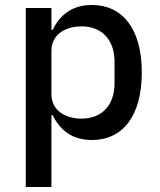

<svg xmlns="http://www.w3.org/2000/svg" viewBox="-20 -548 640 768"><path d="M83.1 199.9H185.7V-87.4H190.7C221.2 -24.5 272 12.1 347.7 12.1C469.8 12.1 547.2 -83.1 547.2 -258.2C547.2 -432.9 469.8 -528.1 347.7 -528.1C272 -528.1 221.2 -491.5 190.7 -428.6H185.7V-516H83.1ZM185.7 -170.8V-345.2C185.7 -409.4 241.1 -442.5 305.8 -442.5C389.6 -442.5 438.2 -386.7 438.2 -300.4V-215.6C438.2 -129.3 389.6 -73.5 305.8 -73.5C241.1 -73.5 185.7 -106.5 185.7 -170.8Z"/></svg>

Font: Margiela Mono Medium
Style: Regular
Weight: 500
Designer: Mike Abbink, Paul van der Laan, Pieter van Rosmalen
Foundry: Bold Monday
Version: Version 2.003 2021